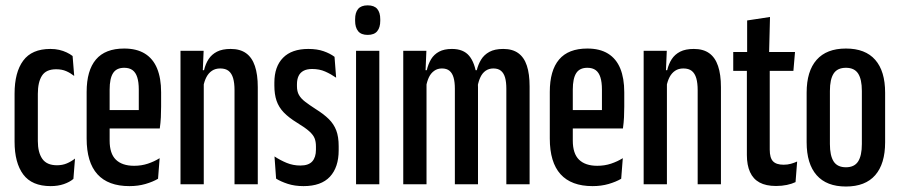

<svg xmlns="http://www.w3.org/2000/svg" viewBox="-20 -689 3364 718"><path d="M169.5 7Q99.5 7 67 -36.5Q34.5 -80 34.5 -159.5V-339Q34.5 -418.5 66.8 -462.2Q99 -506 168.5 -506Q186.5 -506 201.5 -502.5Q216.5 -499 229.2 -493Q242 -487 251.5 -479.5L257.5 -405Q243.5 -416 227.5 -423Q211.5 -430 190 -430Q152.5 -430 137 -406Q121.5 -382 121.5 -338V-161.5Q121.5 -119 138.2 -95Q155 -71 193 -71Q213.5 -71 230 -78Q246.5 -85 260.5 -96L254.5 -20Q240.5 -8 218.5 -0.5Q196.5 7 169.5 7Z M464 7Q384.5 7 344.2 -37.5Q304 -82 304 -171V-345Q304 -425.5 338.8 -466.5Q373.5 -507.5 444.5 -507.5Q491 -507.5 521.8 -488.5Q552.5 -469.5 567.5 -433Q582.5 -396.5 582.5 -344V-290.5Q582.5 -270 581.5 -250Q580.5 -230 577.5 -208.5H499Q499 -253 499 -287.8Q499 -322.5 499 -354Q499 -382 493.2 -400Q487.5 -418 475.5 -426.8Q463.5 -435.5 444.5 -435.5Q415.5 -435.5 402.8 -415.5Q390 -395.5 390 -354V-249.5V-234.5V-163Q390 -139 395.8 -121.2Q401.5 -103.5 413.2 -92Q425 -80.5 442 -74.8Q459 -69 481.5 -69Q509 -69 533 -77Q557 -85 577 -97.5L571 -20.5Q551.5 -9 524 -1Q496.5 7 464 7ZM358 -208.5V-277.5H557.5V-208.5Z M857 0V-352Q857 -378.5 851.8 -396.5Q846.5 -414.5 835 -423.8Q823.5 -433 803.5 -433Q785.5 -433 772.8 -424.5Q760 -416 752 -400.8Q744 -385.5 740.5 -366L722 -426.5H743Q748.5 -450 760 -467.8Q771.5 -485.5 791.5 -495.8Q811.5 -506 842.5 -506Q878 -506 900.2 -490Q922.5 -474 933.2 -442.2Q944 -410.5 944 -363V0ZM655 0V-499H741.5L738 -416.5L742 -413V0Z M1115 7Q1082 7 1056 -1.5Q1030 -10 1012.5 -21L1006.5 -104Q1028.5 -89.5 1052.2 -79.8Q1076 -70 1103.5 -70Q1134 -70 1147.8 -85.5Q1161.5 -101 1161.5 -129V-141.5Q1161.5 -159 1156.5 -171.8Q1151.5 -184.5 1136.5 -198Q1121.5 -211.5 1091 -230Q1060 -249 1041.2 -268.5Q1022.5 -288 1014.2 -312.2Q1006 -336.5 1006 -369V-380Q1006 -440 1038.5 -473Q1071 -506 1133 -506Q1166 -506 1190.2 -497.5Q1214.5 -489 1231 -476.5L1237 -398.5Q1217.5 -412 1196 -421.5Q1174.5 -431 1147.5 -431Q1127.5 -431 1115 -424.2Q1102.5 -417.5 1096.5 -404.8Q1090.5 -392 1090.5 -374V-366.5Q1090.5 -347 1098 -333.8Q1105.5 -320.5 1120.8 -308.8Q1136 -297 1160 -281.5Q1190.5 -262.5 1209.5 -243.8Q1228.5 -225 1237.5 -201.2Q1246.5 -177.5 1246.5 -142.5V-127Q1246.5 -63.5 1213.8 -28.2Q1181 7 1115 7Z M1311.5 0V-499H1398.5V0ZM1355 -558.5Q1330.5 -558.5 1319.2 -572.5Q1308 -586.5 1308 -611V-617Q1308 -642 1319.2 -655.5Q1330.5 -669 1355 -669Q1379.5 -669 1390.8 -655.5Q1402 -642 1402 -617V-611Q1402 -586.5 1390.8 -572.5Q1379.5 -558.5 1355 -558.5Z M1873.5 0V-357.5Q1873.5 -382 1868.8 -398.8Q1864 -415.5 1853.5 -424.2Q1843 -433 1825 -433Q1808.5 -433 1796.2 -424.5Q1784 -416 1776.8 -400.8Q1769.5 -385.5 1766 -366L1754 -426.5H1763Q1768 -447.5 1779 -465.8Q1790 -484 1810 -495Q1830 -506 1862 -506Q1896.5 -506 1918.2 -490.2Q1940 -474.5 1950.2 -443.5Q1960.5 -412.5 1960.5 -365.5V0ZM1488 0V-499H1574.5L1571 -416L1575 -413V0ZM1681 0V-357.5Q1681 -382 1676.2 -398.8Q1671.5 -415.5 1661 -424.2Q1650.5 -433 1632.5 -433Q1616 -433 1603.8 -424.2Q1591.5 -415.5 1584.2 -400.5Q1577 -385.5 1573.5 -365.5L1555 -426.5H1576Q1581.5 -450 1592.2 -467.8Q1603 -485.5 1622 -495.8Q1641 -506 1670 -506Q1713 -506 1734.5 -480.2Q1756 -454.5 1762.5 -404Q1765 -395 1766.2 -384.5Q1767.5 -374 1767.5 -362.5V0Z M2196 7Q2116.5 7 2076.2 -37.5Q2036 -82 2036 -171V-345Q2036 -425.5 2070.8 -466.5Q2105.5 -507.5 2176.5 -507.5Q2223 -507.5 2253.8 -488.5Q2284.5 -469.5 2299.5 -433Q2314.5 -396.5 2314.5 -344V-290.5Q2314.5 -270 2313.5 -250Q2312.5 -230 2309.5 -208.5H2231Q2231 -253 2231 -287.8Q2231 -322.5 2231 -354Q2231 -382 2225.2 -400Q2219.5 -418 2207.5 -426.8Q2195.5 -435.5 2176.5 -435.5Q2147.5 -435.5 2134.8 -415.5Q2122 -395.5 2122 -354V-249.5V-234.5V-163Q2122 -139 2127.8 -121.2Q2133.5 -103.5 2145.2 -92Q2157 -80.5 2174 -74.8Q2191 -69 2213.5 -69Q2241 -69 2265 -77Q2289 -85 2309 -97.5L2303 -20.5Q2283.5 -9 2256 -1Q2228.5 7 2196 7ZM2090 -208.5V-277.5H2289.5V-208.5Z M2589 0V-352Q2589 -378.5 2583.8 -396.5Q2578.5 -414.5 2567 -423.8Q2555.5 -433 2535.5 -433Q2517.5 -433 2504.8 -424.5Q2492 -416 2484 -400.8Q2476 -385.5 2472.5 -366L2454 -426.5H2475Q2480.5 -450 2492 -467.8Q2503.5 -485.5 2523.5 -495.8Q2543.5 -506 2574.5 -506Q2610 -506 2632.2 -490Q2654.5 -474 2665.2 -442.2Q2676 -410.5 2676 -363V0ZM2387 0V-499H2473.5L2470 -416.5L2474 -413V0Z M2882 6.5Q2844.5 6.5 2820.5 -6.5Q2796.5 -19.5 2784.8 -45.5Q2773 -71.5 2773 -109.5V-480H2858.5V-129.5Q2858.5 -98.5 2870.8 -85.8Q2883 -73 2910.5 -73Q2925 -73 2937.5 -76.5Q2950 -80 2961 -85L2955 -8Q2941.5 -1.5 2922.8 2.5Q2904 6.5 2882 6.5ZM2722 -424V-494.5H2953L2947 -424ZM2774 -487V-612.5L2859.5 -625.5L2856 -487Z M3143.5 8.5Q3071 8.5 3033.8 -34Q2996.5 -76.5 2996.5 -157V-342.5Q2996.5 -423 3033.8 -465.2Q3071 -507.5 3143.5 -507.5Q3216 -507.5 3253 -465.2Q3290 -423 3290 -342.5V-157Q3290 -76.5 3253 -34Q3216 8.5 3143.5 8.5ZM3143.5 -63.5Q3175 -63.5 3189 -85.2Q3203 -107 3203 -150.5V-349Q3203 -392.5 3189 -414Q3175 -435.5 3143.5 -435.5Q3111.5 -435.5 3097.5 -414Q3083.5 -392.5 3083.5 -349V-150.5Q3083.5 -107 3097.5 -85.2Q3111.5 -63.5 3143.5 -63.5Z"/></svg>

Font: Anek Tamil Condensed Medium
Style: Regular
Weight: 500
Width: 3
Designer: Aadarsh Rajan (Tamil), Yesha Goshar (Latin)
Foundry: Ek Type
Version: Version 1.003